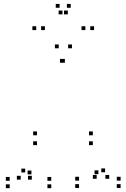

<svg xmlns="http://www.w3.org/2000/svg" viewBox="-20 -972 660 1002"><path d="M247.5 10V-10H227.5V10ZM247.5 -28.5V-48.5H227.5V-28.5ZM144 -62V-82H124V-62ZM146 -34.5V-54.5H126V-34.5ZM313 -644.5V-664.5H293V-644.5ZM318.5 -644.5V-664.5H298.5V-644.5ZM484.5 -39V-59H464.5V-39ZM493.5 -63V-83H473.5V-63ZM392.5 -29.5V-49.5H372.5V-29.5ZM392.5 9V-11H372.5V9ZM609.5 9V-11H589.5V9ZM609.5 -29.5V-49.5H589.5V-29.5ZM528.5 -73V-93H508.5V-73ZM550 -39V-59H530V-39ZM355.5 -720V-740H335.5V-720ZM286.5 -720V-740H266.5V-720ZM88 -34.5V-54.5H68V-34.5ZM111.5 -72V-92H91.5V-72ZM30.5 -28.5V-48.5H10.5V-28.5ZM30.5 10V-10H10.5V10ZM464.5 -214.5V-234.5H444.5V-214.5ZM464.5 -266V-286H444.5V-266ZM173 -266V-286H153V-266ZM173 -214.5V-234.5H153V-214.5ZM214.5 -815V-835H194.5V-815ZM334 -897V-917H314V-897ZM306 -897V-917H286V-897ZM425.5 -815V-835H405.5V-815ZM471 -815V-835H451V-815ZM349 -931.5V-951.5H329V-931.5ZM291 -931.5V-951.5H271V-931.5ZM169 -815V-835H149V-815Z"/></svg>

Font: Monaspace Xenon Dots Var
Style: Regular
Weight: 400
Designer: Riley Cran and the Lettermatic Team
Version: Version 1.100 (Monaspace Xenon Dots)